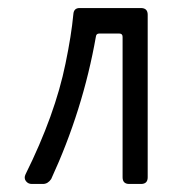

<svg xmlns="http://www.w3.org/2000/svg" viewBox="-20 -458 449 478"><path d="M347.7 -421.4V-16.6Q347.7 0 331.1 0H301.8Q285.2 0 285.2 -16.6V-366.2Q285.2 -374.5 276.9 -374.5H227.1Q219.7 -374.5 218.8 -367.2Q186.5 -183.6 107.4 -12.2Q99.1 0 86.9 0H59.1Q49.8 0 44.4 -7.3Q39.1 -14.6 43.5 -23.9Q117.2 -172.4 143.1 -299.8Q157.7 -370.1 162.6 -422.4Q163.6 -438 178.2 -438H330.6Q347.7 -438 347.7 -421.4Z"/></svg>

Font: GOSTRUS
Style: type_B
Weight: 400
Designer: Юрий и Татьяна Кривогуз
Version: Version 02.00